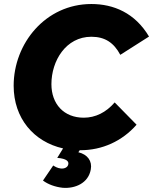

<svg xmlns="http://www.w3.org/2000/svg" viewBox="-20 -731 762 956"><path d="M380 17C489 17 588 -28 660 -110L551 -221C508 -171 455 -145 397 -145C298 -145 236 -213 236 -312C236 -428 308 -548 435 -548C503 -548 547 -518 579 -458L722 -549C652 -667 545 -711 435 -711C207 -711 48 -515 48 -304C48 -142 148 -25 294 8L265 55C313 59 323 73 320 87C318 100 304 110 283 108C265 106 253 98 245 93L194 168C219 187 255 200 292 204C354 209 420 181 432 113C440 71 416 38 370 27L377 17Z"/></svg>

Font: Fixel Display ExtraBold
Style: Italic
Weight: 800
Italic angle: -10°
Designer: AlfaBravo + MacPaw
Foundry: Kyrylo Tkachov, Marchela Mozhyna, Serhii Makarenko, Maria Weinstein, Zakhar Kryvoshyya
Version: Version 1.210;Glyphs 3.2 (3217)